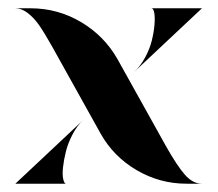

<svg xmlns="http://www.w3.org/2000/svg" viewBox="-20 -443 526 463"><path d="M467 -423 304 -270Q319 -284 330 -304.5Q341 -325 346 -345Q351 -365 352.5 -383Q354 -401 352 -412Q350 -423 345 -423ZM17 0 180 -153Q166 -140 155 -119Q144 -98 139 -78Q134 -58 132 -40Q130 -22 132.5 -11Q135 0 139 0ZM380 -91Q407 -43 426 -21.5Q445 0 467 0H430Q365 0 309 -33Q253 -66 222 -122L105 -332Q87 -364 74.5 -382Q62 -400 47 -411.5Q32 -423 17 -423H54Q119 -423 175 -390Q231 -357 263 -301Z"/></svg>

Font: Oscilla
Style: Regular
Weight: 400
Designer: Ryan Lin
Version: Version 1.0